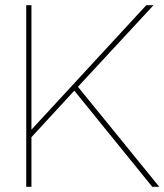

<svg xmlns="http://www.w3.org/2000/svg" viewBox="-20 -719 633 739"><path d="M593 0 280 -385 571 -699H543L101 -220V-699H81V0H101V-191L266 -370L566 0Z"/></svg>

Font: Argentum Sans Thin
Style: Regular
Weight: 250
Designer: Julieta Ulanovsky
Foundry: Julieta Ulanovsky
Version: Version 5.001;February 15, 2019;FontCreator 11.5.0.2425 64-b